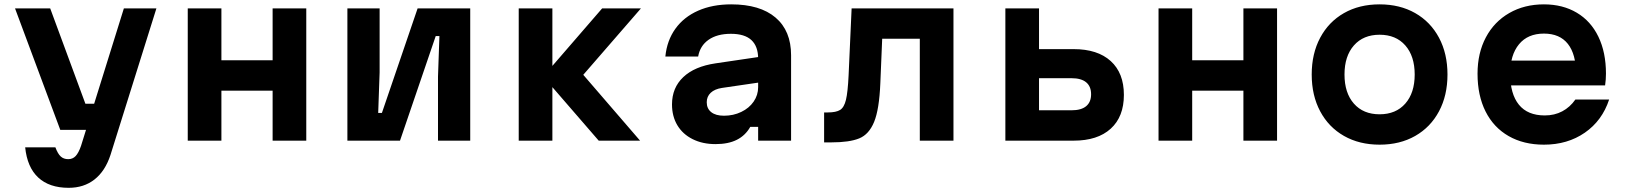

<svg xmlns="http://www.w3.org/2000/svg" viewBox="-20 -652 7540 890"><path d="M212.7 -613.1 375.9 -171H468.6L432.3 -50H259.4L49.7 -613.1ZM298.4 218.6Q208.5 218.6 157.2 170.9Q106 123.1 96.7 31H236.8Q247.8 60.7 261.4 73.2Q274.9 85.8 296.3 85.8Q317 85.8 330.6 71.4Q344.1 57.1 355.5 24.4L554.2 -613.1H705L491.9 66.9Q467.3 141.4 418 180Q368.8 218.6 298.4 218.6Z M850.3 -613.1H1006.3V-372.6H1243.7V-613.1H1399.7V0H1243.7V-231.8H1006.3V0H850.3Z M1590.3 -613.1H1739.7V-316.2L1733.1 -128.5H1750.3L1915.8 -613.1H2159.7V0H2010.3V-296.9L2016.9 -484.7H1999.7L1834.2 0H1590.3Z M2497.9 -297.3 2771.2 -613.1H2951L2683.7 -305.2L2947 0H2755.3ZM2384.5 -613.1H2540.5V0H2384.5Z M3505 -270.5 3326.5 -244.4Q3293.1 -239.3 3274.5 -222Q3256 -204.6 3256 -178.1Q3256 -148.7 3276.8 -132.2Q3297.5 -115.6 3335.9 -115.6Q3379.7 -115.6 3416.1 -133.2Q3452.6 -150.7 3473.5 -181Q3494.3 -211.3 3494.3 -247.8V-380Q3494.3 -437.1 3463.1 -466.2Q3431.8 -495.3 3368 -495.3Q3303.9 -495.3 3264.4 -467.5Q3225 -439.8 3216.2 -390H3064.2Q3071.5 -464.3 3110.8 -518.9Q3150.1 -573.5 3216.4 -602.6Q3282.7 -631.8 3369.4 -631.8Q3503.2 -631.8 3575.1 -570.5Q3647 -509.2 3647 -395.9V0H3494.3V-63.9H3457.8Q3435.3 -24 3395.6 -4Q3355.9 16 3296.9 16Q3236.5 16 3190.6 -7Q3144.6 -30 3119.8 -71.4Q3095 -112.9 3095 -167.9Q3095 -245.2 3147.3 -294.6Q3199.5 -344.1 3297.1 -358.4L3505 -389.1Z M3800.1 -130.8H3816.9Q3855.9 -130.8 3874.4 -142.5Q3892.9 -154.1 3901.4 -189.4Q3909.9 -224.7 3913.6 -302.6L3927.6 -613.1H4399.7V0H4243.7V-472.3H4069.3L4060.7 -266Q4055.7 -144.9 4031.9 -86.9Q4008.1 -28.9 3962.8 -10.5Q3917.6 8 3833.4 8H3800.1Z M4640.3 -613.1H4796.3V-424.3H4956.6Q5067.8 -424.3 5128.7 -368.9Q5189.7 -313.4 5189.7 -212.2Q5189.7 -110.9 5128.7 -55.5Q5067.8 0 4956.5 0H4640.3ZM5037.7 -215.1Q5037.7 -251.6 5014.7 -270.6Q4991.8 -289.5 4947.3 -289.5H4796.3V-140.8H4947.3Q4991.8 -140.8 5014.7 -159.7Q5037.7 -178.7 5037.7 -215.1Z M5350.3 -613.1H5506.3V-372.6H5743.7V-613.1H5899.7V0H5743.7V-231.8H5506.3V0H5350.3Z M6060.3 -306.6Q6060.3 -403.4 6099.6 -477.1Q6138.9 -550.8 6209.9 -591.3Q6280.9 -631.8 6374.9 -631.8Q6468.9 -631.8 6540 -591.3Q6611.1 -550.8 6650.4 -477.1Q6689.7 -403.4 6689.7 -306.6Q6689.7 -209.7 6650.4 -136Q6611.1 -62.3 6540.1 -21.9Q6469.1 18.6 6375.1 18.6Q6281.1 18.6 6210 -21.9Q6138.9 -62.3 6099.6 -136Q6060.3 -209.7 6060.3 -306.6ZM6537.7 -306.6Q6537.7 -391.8 6494.2 -441.4Q6450.7 -491 6375.1 -491Q6299.5 -491 6255.9 -441.4Q6212.3 -391.8 6212.3 -306.6Q6212.3 -221.3 6255.8 -171.8Q6299.3 -122.2 6374.9 -122.2Q6450.5 -122.2 6494.1 -171.8Q6537.7 -221.3 6537.7 -306.6Z M7333.7 -371.2 7285.5 -310.3Q7285.5 -400.7 7247.8 -448.5Q7210.1 -496.3 7136.7 -496.3Q7061.9 -496.3 7021.1 -446.7Q6980.3 -397.1 6980.3 -310.3Q6980.3 -216.4 7020.8 -166.6Q7061.2 -116.9 7140.7 -116.9Q7185.8 -116.9 7221.8 -136Q7257.7 -155.1 7282.5 -190.6H7439Q7406.8 -92.7 7326.4 -37Q7246 18.6 7136.7 18.6Q7042.8 18.6 6973.2 -21.2Q6903.6 -61 6866.3 -135.1Q6829 -209.3 6829 -310.3Q6829 -405.9 6867.6 -478.7Q6906.2 -551.5 6976.2 -591.6Q7046.1 -631.8 7136.7 -631.8Q7223.9 -631.8 7289 -593.1Q7354.1 -554.5 7389.2 -481.9Q7424.3 -409.2 7424.3 -310.9Q7424.3 -283.5 7420.3 -256.1H6954.7V-371.2Z"/></svg>

Font: Martian Mono sWd Rg
Style: Regular
Weight: 400
Width: 6
Monospace: yes
Designer: Roman Shamin
Foundry: Evil Martians
Version: Version 1.000